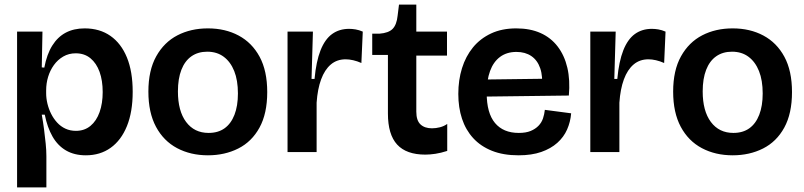

<svg xmlns="http://www.w3.org/2000/svg" viewBox="-20 -659 3486 832"><path d="M54 153V-289V-522H164L161 -367L172 -366Q183 -424 206.5 -461.5Q230 -499 265 -517.5Q300 -536 347 -536Q412 -536 458.5 -503.5Q505 -471 530 -410Q555 -349 555 -261Q555 -174 530 -112.5Q505 -51 459.5 -18.5Q414 14 352 14Q302 14 266 -7Q230 -28 207.5 -67.5Q185 -107 174 -162H161Q167 -129 171 -97.5Q175 -66 178 -37Q181 -8 181 18V153ZM309 -92Q346 -92 372 -113.5Q398 -135 411.5 -173Q425 -211 425 -260Q425 -310 411.5 -347.5Q398 -385 372 -406.5Q346 -428 308 -428Q278 -428 254 -414Q230 -400 213.5 -377Q197 -354 188.5 -326Q180 -298 180 -267V-255Q180 -233 185.5 -210Q191 -187 201.5 -166Q212 -145 227.5 -128Q243 -111 263.5 -101.5Q284 -92 309 -92Z M881 14Q806 14 747.5 -17Q689 -48 656 -109.5Q623 -171 623 -262Q623 -354 657 -415Q691 -476 749 -506Q807 -536 881 -536Q956 -536 1014 -505Q1072 -474 1105 -413Q1138 -352 1138 -260Q1138 -167 1104.5 -106Q1071 -45 1012.5 -15.5Q954 14 881 14ZM884 -83Q925 -83 953 -103Q981 -123 996 -161.5Q1011 -200 1011 -254Q1011 -311 995 -351Q979 -391 949.5 -413Q920 -435 878 -435Q838 -435 809.5 -415Q781 -395 766 -356.5Q751 -318 751 -263Q751 -178 786.5 -130.5Q822 -83 884 -83Z M1226 0V-264V-522H1336L1330 -317H1343Q1350 -393 1369 -441Q1388 -489 1419 -511.5Q1450 -534 1493 -534Q1506 -534 1521 -531.5Q1536 -529 1552 -522L1546 -386Q1528 -394 1510.5 -398Q1493 -402 1478 -402Q1440 -402 1413.5 -379.5Q1387 -357 1371.5 -315Q1356 -273 1352 -214V0Z M1823 11Q1741 11 1701 -32.5Q1661 -76 1661 -167V-421H1593V-513H1624Q1664 -516 1681.5 -534Q1699 -552 1703 -591L1709 -639H1784V-522H1917V-418H1784V-175Q1784 -137 1802 -120Q1820 -103 1852 -103Q1869 -103 1886.5 -107.5Q1904 -112 1918 -122V-5Q1890 4 1866.5 7.5Q1843 11 1823 11Z M2227 14Q2161 14 2112 -5.5Q2063 -25 2030.5 -60.5Q1998 -96 1982 -144.5Q1966 -193 1966 -252Q1966 -312 1982 -363.5Q1998 -415 2029.5 -453.5Q2061 -492 2108 -514Q2155 -536 2217 -536Q2277 -536 2322 -516Q2367 -496 2396.5 -457.5Q2426 -419 2438.5 -365.5Q2451 -312 2445 -245L2046 -240V-314L2359 -318L2328 -276Q2333 -328 2321 -363Q2309 -398 2282.5 -416Q2256 -434 2218 -434Q2176 -434 2147 -412.5Q2118 -391 2103.5 -351Q2089 -311 2089 -256Q2089 -169 2125 -126Q2161 -83 2228 -83Q2259 -83 2279.5 -91.5Q2300 -100 2313.5 -114Q2327 -128 2333 -146Q2339 -164 2341 -183L2455 -168Q2452 -131 2437.5 -98Q2423 -65 2395 -40Q2367 -15 2325.5 -0.5Q2284 14 2227 14Z M2538 0V-264V-522H2648L2642 -317H2655Q2662 -393 2681 -441Q2700 -489 2731 -511.5Q2762 -534 2805 -534Q2818 -534 2833 -531.5Q2848 -529 2864 -522L2858 -386Q2840 -394 2822.5 -398Q2805 -402 2790 -402Q2752 -402 2725.5 -379.5Q2699 -357 2683.5 -315Q2668 -273 2664 -214V0Z M3155 14Q3080 14 3021.5 -17Q2963 -48 2930 -109.5Q2897 -171 2897 -262Q2897 -354 2931 -415Q2965 -476 3023 -506Q3081 -536 3155 -536Q3230 -536 3288 -505Q3346 -474 3379 -413Q3412 -352 3412 -260Q3412 -167 3378.5 -106Q3345 -45 3286.5 -15.5Q3228 14 3155 14ZM3158 -83Q3199 -83 3227 -103Q3255 -123 3270 -161.5Q3285 -200 3285 -254Q3285 -311 3269 -351Q3253 -391 3223.5 -413Q3194 -435 3152 -435Q3112 -435 3083.5 -415Q3055 -395 3040 -356.5Q3025 -318 3025 -263Q3025 -178 3060.5 -130.5Q3096 -83 3158 -83Z"/></svg>

Font: Bricolage Grotesque 60pt SemiBold
Style: Regular
Weight: 600
Version: Version 1.001;gftools[0.9.33.dev8+g029e19f]